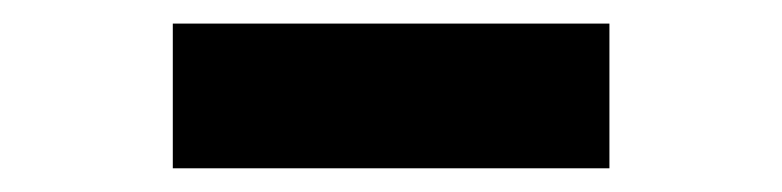

<svg xmlns="http://www.w3.org/2000/svg" viewBox="-20 -415 660 162"><path d="M125.8 -395.1H494.2V-273H125.8Z"/></svg>

Font: Monaspace Krypton Var
Style: Regular
Weight: 400
Designer: Riley Cran and the Lettermatic Team
Version: Version 1.101 (Monaspace Krypton Var)